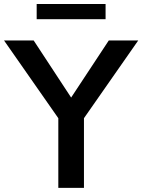

<svg xmlns="http://www.w3.org/2000/svg" viewBox="-45 -916 694 936"><path d="M119.1 -718.8 301.8 -440.4 485.4 -718.8H628.9L364.3 -339.8V0H239.3V-339.8L-25.4 -718.8ZM133.8 -822.3V-896.5H469.7V-822.3Z"/></svg>

Font: Min Sans SemiBold
Style: Regular
Weight: 600
Designer: Jinseong-Kim, NotoSansCJK, Nunito
Foundry: Jinseong-Kim
Version: Version 1.400;Glyphs 3.1.2 (3151)